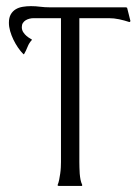

<svg xmlns="http://www.w3.org/2000/svg" viewBox="-20 -612 461 632"><path d="M82 -591.8Q97.7 -591.8 112.5 -589.8Q127.4 -587.9 143.1 -587.9H395L398.4 -586.4L409.2 -543.5L408.2 -540L405.3 -539.6Q389.2 -544.9 372.1 -548.6Q355 -552.2 337.9 -552.2H241.2V-78.6Q241.2 -70.8 241.5 -60.8Q241.7 -50.8 242.4 -40.5Q243.2 -30.3 245.1 -20.5Q247.1 -10.7 250.5 -3.9V-1L249.5 0H173.3Q172.9 0 171.6 -0.5Q170.4 -1 169.9 -1V-3.9Q172.9 -10.7 174.8 -20.5Q176.8 -30.3 178.2 -40.5Q179.7 -50.8 180.2 -61Q180.7 -71.3 180.7 -78.6V-552.2H90.8Q84 -552.2 77.1 -550.5Q70.3 -548.8 64.7 -545.4Q59.1 -542 55.4 -536.4Q51.8 -530.8 51.8 -522.9Q51.8 -513.2 56.6 -505.9Q61.5 -498.5 67.6 -493.4Q73.7 -488.3 79.1 -485.4Q84.5 -482.4 85.4 -481Q75.7 -470.7 70.8 -458Q65.9 -445.3 59.1 -433.6H57.1Q47.9 -442.9 39.3 -455.3Q30.8 -467.8 24.2 -481.4Q17.6 -495.1 13.4 -509.5Q9.3 -523.9 9.3 -537.1Q9.3 -553.7 15.4 -564.5Q21.5 -575.2 31.5 -581.3Q41.5 -587.4 54.7 -589.6Q67.9 -591.8 82 -591.8Z"/></svg>

Font: CAT Linz
Style: Regular
Weight: 400
Designer: Peter Wiegel
Foundry: Peter Wiegel
Version: Version 1.08